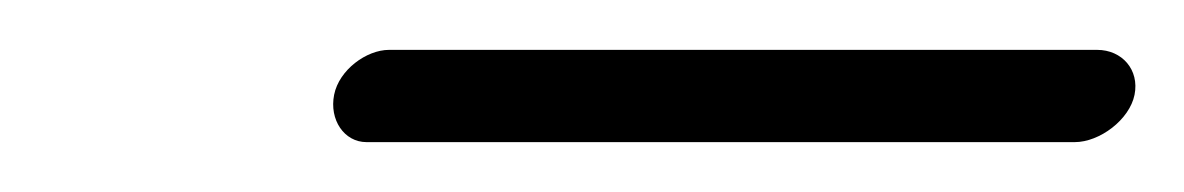

<svg xmlns="http://www.w3.org/2000/svg" viewBox="-20 -314 475 77"><path d="M127 -257H411C421 -257 433 -266 435 -276C437 -286 430 -294 420 -294H136C127 -294 116 -286 114 -276C112 -266 118 -257 127 -257Z"/></svg>

Font: Electronic
Style: SeLtIt
Weight: 300
Version: Version 1.011